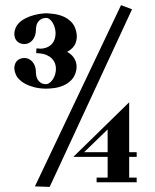

<svg xmlns="http://www.w3.org/2000/svg" viewBox="-20 -732 603 749"><path d="M452.1 -711.9 495.1 -695.8 173.8 -2.9 116.2 -4.9ZM356.9 -39.1H399.9V-120.1H266.1L483.9 -333V-138.2H513.2V-120.1H483.9V-39.1H513.2V-21H356.9ZM308.1 -138.2H399.9V-227.1ZM276.9 -455.1Q271.5 -433.1 258.3 -419.7Q245.1 -406.2 228.5 -398.9Q211.9 -391.6 194.1 -388.9Q176.3 -386.2 161.1 -386.2H159.2H155.8Q133.8 -386.7 114.3 -391.6Q94.7 -396.5 79.1 -404.8Q63.5 -413.1 53 -424.3Q42.5 -435.5 39.1 -449.2V-448.2Q34.7 -462.4 36.4 -473.1Q38.1 -483.9 43.5 -491.2Q48.8 -498.5 57.1 -502.2Q65.4 -505.9 75.2 -505.9Q84.5 -505.9 92.8 -501.7Q101.1 -497.6 107.2 -490.2Q113.3 -482.9 116.7 -472.9Q120.1 -462.9 120.1 -451.2Q120.1 -442.9 121.8 -434.8Q123.5 -426.8 127.9 -420.2Q132.3 -413.6 139.4 -408.9Q146.5 -404.3 157.2 -403.8H159.2H162.1Q169.4 -405.3 175.8 -410.6Q182.1 -416 187.3 -424.3Q192.4 -432.6 195.3 -442.9Q198.2 -453.1 198.2 -463.9Q198.2 -474.6 194.6 -484.6Q190.9 -494.6 183.1 -502.9Q175.3 -511.2 162.8 -516.8Q150.4 -522.5 132.8 -523.9Q129.9 -523.9 127 -524.4Q124 -524.9 121.1 -524.9L122.1 -543Q126 -543 129.2 -543Q132.3 -543 136.2 -542Q152.8 -542.5 164.6 -547.9Q176.3 -553.2 183.3 -561.5Q190.4 -569.8 193.6 -580.3Q196.8 -590.8 196.8 -602.1Q196.8 -612.3 194.1 -622.6Q191.4 -632.8 186.5 -641.4Q181.6 -649.9 175.5 -655.5Q169.4 -661.1 162.1 -662.1H159.2H157.2Q146.5 -661.1 139.4 -656.7Q132.3 -652.3 127.9 -645.8Q123.5 -639.2 121.8 -631.1Q120.1 -623 120.1 -615.2Q120.1 -603.5 116.7 -593.5Q113.3 -583.5 107.2 -575.9Q101.1 -568.4 92.8 -564.2Q84.5 -560.1 75.2 -560.1Q65.4 -560.1 57.1 -563.7Q48.8 -567.4 43.5 -574.7Q38.1 -582 36.4 -593Q34.7 -604 39.1 -618.2V-617.2Q42.5 -630.4 53 -641.4Q63.5 -652.3 79.1 -660.4Q94.7 -668.5 114.3 -673.6Q133.8 -678.7 155.8 -680.2H159.2H161.1Q176.3 -679.7 194.1 -677Q211.9 -674.3 228.5 -667Q245.1 -659.7 258.3 -646.2Q271.5 -632.8 276.9 -610.8Q283.2 -586.9 275.4 -565.2Q267.6 -543.5 242.2 -529.8Q264.6 -517.1 273.4 -497.3Q282.2 -477.5 276.9 -455.1Z"/></svg>

Font: Purple Purse
Style: Regular
Weight: 400
Designer: Astigmatic (AOETI)
Foundry: Astigmatic (AOETI)
Version: Version 1.000